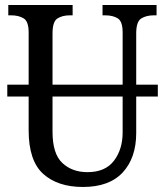

<svg xmlns="http://www.w3.org/2000/svg" viewBox="-20 -734 656 764"><path d="M310 10Q210 10 152 -42Q94 -94 94 -216V-350H9V-397H94V-605Q94 -649 74 -661Q54 -673 25 -673H13V-714H269V-673H258Q228 -673 208.5 -660.5Q189 -648 189 -601V-397H468V-605Q468 -649 448.5 -661Q429 -673 399 -673H388V-714H603V-673H592Q562 -673 542 -660.5Q522 -648 522 -601V-397H608V-350H522V-205Q522 -106 468.5 -48Q415 10 310 10ZM189 -210Q189 -122 228 -85.5Q267 -49 328 -49Q399 -49 433.5 -94.5Q468 -140 468 -207V-350H189Z"/></svg>

Font: Noto Serif Condensed
Style: Regular
Weight: 400
Width: 3
Designer: Monotype Design Team
Foundry: Monotype Imaging Inc.
Version: Version 2.013; ttfautohint (v1.8.4.7-5d5b)